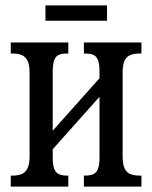

<svg xmlns="http://www.w3.org/2000/svg" viewBox="-20 -694 566 714"><path d="M149 -617V-674H378V-617ZM20 0V-41H27Q45 -41 59 -46Q73 -51 81.5 -66.5Q90 -82 90 -113V-423Q90 -455 81.5 -470Q73 -485 59 -490Q45 -495 27 -495H20V-536H234V-495H229Q213 -495 201 -491Q189 -487 182.5 -472.5Q176 -458 176 -428V-208L350 -403V-428Q350 -458 343.5 -472.5Q337 -487 325 -491Q313 -495 297 -495H292V-536H506V-495H499Q481 -495 466.5 -490Q452 -485 444 -470Q436 -455 436 -423V-113Q436 -82 444 -66.5Q452 -51 466.5 -46Q481 -41 499 -41H506V0H292V-41H297Q313 -41 325 -45.5Q337 -50 343.5 -64Q350 -78 350 -108V-334L176 -139V-108Q176 -78 182.5 -64Q189 -50 201 -45.5Q213 -41 229 -41H234V0Z"/></svg>

Font: Noto Serif ExtraCondensed
Style: Regular
Weight: 400
Width: 2
Designer: Monotype Design Team
Foundry: Monotype Imaging Inc.
Version: Version 2.013